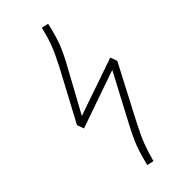

<svg xmlns="http://www.w3.org/2000/svg" viewBox="-243 -783 832 832"><g transform="rotate(-45 173.0 -366.5)"><path d="M216.8 -742.2 248 -734.9Q234.9 -676.8 221.2 -639.9Q207.5 -603 179.2 -550.8L68.8 -349.1L335 -440.9L346.2 -409.2L217.8 -163.1Q190.4 -110.8 176.8 -75.4Q163.1 -40 149.9 8.8L119.1 2Q131.3 -50.8 145.8 -88.9Q160.2 -127 189 -181.2L303.2 -397L37.1 -304.2L25.9 -335.9L150.9 -569.8Q178.7 -624 191.9 -658.9Q205.1 -693.8 216.8 -742.2Z"/></g></svg>

Font: Fira Sans Compressed UltraLight
Style: Italic
Weight: 200
Width: 3
Italic angle: -8°
Designer: Carrois Corporate & Edenspiekermann AG
Foundry: Carrois Corporate GbR & Edenspiekermann AG
Version: Version 4.203;PS 004.203;hotconv 1.0.88;makeotf.lib2.5.64775